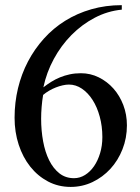

<svg xmlns="http://www.w3.org/2000/svg" viewBox="-20 -716 550 752"><path d="M457 -678.2Q401.4 -672.9 351.1 -646.5Q300.8 -620.1 260 -578.9Q219.2 -537.6 190.7 -484.9Q162.1 -432.1 149.9 -374Q165 -385.7 181.2 -395.8Q197.3 -405.8 215.1 -413.1Q232.9 -420.4 253.2 -424.8Q273.4 -429.2 296.9 -429.2Q334 -429.2 366.7 -413.1Q399.4 -397 424.1 -369.4Q448.7 -341.8 462.9 -304.7Q477.1 -267.6 477.1 -225.1Q477.1 -175.3 459.7 -131.3Q442.4 -87.4 412.4 -54.7Q382.3 -22 342.3 -2.9Q302.2 16.1 256.8 16.1Q208.5 16.1 168.2 -5.1Q127.9 -26.4 98.6 -63.2Q69.3 -100.1 53.2 -149.4Q37.1 -198.7 37.1 -254.9Q37.1 -314.5 50.5 -370.4Q64 -426.3 89.6 -475.1Q115.2 -523.9 151.9 -564.7Q188.5 -605.5 235.1 -634.5Q281.7 -663.6 337.6 -679.7Q393.6 -695.8 457 -695.8ZM148.9 -344.2Q145 -321.3 143.1 -297.4Q141.1 -273.4 141.1 -251Q141.1 -204.6 148.9 -162.4Q156.7 -120.1 172.6 -88.1Q188.5 -56.2 212.6 -37.1Q236.8 -18.1 270 -18.1Q293 -18.1 313.2 -30.8Q333.5 -43.5 348.4 -65.2Q363.3 -86.9 372.1 -116.2Q380.9 -145.5 380.9 -179.2Q380.9 -221.7 370.6 -259.3Q360.4 -296.9 342.5 -324.7Q324.7 -352.5 300.8 -368.7Q276.9 -384.8 250 -384.8Q238.8 -384.8 225.6 -381.8Q212.4 -378.9 198.7 -373.5Q185.1 -368.2 172.1 -360.6Q159.2 -353 148.9 -344.2Z"/></svg>

Font: Tunjung putih
Style: Regular
Weight: 400
Designer: R.S. Wihananto
Foundry: R.S. Wihananto
Version: Version 2.0.1